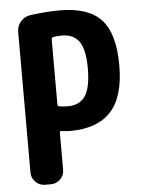

<svg xmlns="http://www.w3.org/2000/svg" viewBox="-53 -782 606 824"><g transform="rotate(-5 250.0 -370.0)"><path d="M235.4 -327.1Q285.2 -327.1 309.6 -362.8Q334 -398.4 334 -482.4Q334 -562.5 309.6 -597.2Q285.2 -631.8 235.4 -631.8Q213.9 -631.8 198.2 -628.9Q190.4 -627 190.4 -618.2V-339.8Q190.4 -331.1 197.3 -330.1Q213.9 -327.1 235.4 -327.1ZM235.4 -740.2Q358.4 -740.2 414.1 -680.2Q469.7 -620.1 469.7 -482.4Q469.7 -347.7 411.1 -284.2Q352.5 -220.7 235.4 -220.7Q218.8 -220.7 199.2 -223.6Q190.4 -225.6 190.4 -215.8V-56.6Q190.4 -33.2 173.3 -16.6Q156.2 0 132.8 0H107.4Q84 0 66.9 -17.1Q49.8 -34.2 49.8 -56.6V-663.1Q49.8 -688.5 65.4 -707Q81.1 -725.6 105.5 -730.5Q177.7 -740.2 235.4 -740.2Z"/></g></svg>

Font: Rounded Mgen+ 1mn bold
Style: Bold
Weight: 700
Designer: [Source Han Sans]
Ryoko NISHIZUKA  (kana & ideographs); Paul D. Hunt (Latin, Greek & Cyrillic); Wenlong ZHANG  (bopomofo
Version: Version 1.059.20150602